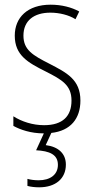

<svg xmlns="http://www.w3.org/2000/svg" viewBox="-20 -559 401 819"><path d="M261 143C261 97 230 67 175 60L199 8C281 -1 323 -53 323 -130C323 -220 264 -249 191 -287C120 -323 80 -346 80 -407C80 -471 125 -505 195 -505C233 -505 274 -495 302 -477L318 -510C285 -528 243 -539 196 -539C97 -539 43 -484 43 -407C43 -323 99 -292 175 -254C244 -219 285 -196 285 -130C285 -64 248 -25 168 -25C120 -25 73 -40 37 -63V-22C66 -6 111 10 167 10L134 82C191 85 227 100 227 144C227 187 193 210 145 210C129 210 111 208 97 204V234C111 238 130 240 147 240C217 240 261 203 261 143Z"/></svg>

Font: Noto Sans Ethiopic Condensed ExtraLight
Style: Regular
Weight: 200
Width: 3
Designer: Monotype Design Team
Foundry: Monotype Imaging Inc.
Version: Version 2.102